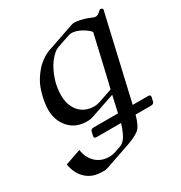

<svg xmlns="http://www.w3.org/2000/svg" viewBox="-174 -593 944 1000"><g transform="rotate(-30 298.0 -93.5)"><path d="M398.4 -42.5 253.4 6.8Q236.3 12.2 226.1 12.2H206.1Q137.7 8.8 99.6 -44.4Q70.3 -85.4 70.3 -141.6Q70.3 -157.7 72.8 -175.3Q75.7 -195.8 80.1 -214.8Q85.9 -240.2 94.7 -264.2Q110.4 -305.7 146 -347.2Q163.6 -368.7 199.7 -392.1Q211.9 -399.4 227.1 -405.3Q270 -419.9 312 -434.6Q354.5 -449.2 397.5 -463.9Q406.2 -466.8 414.1 -466.8H416.5Q447.3 -465.3 488.3 -451.2Q491.7 -449.7 492.7 -449.2Q502.4 -444.8 517.1 -439.5Q522.9 -437.5 528.3 -437.5Q536.1 -437.5 543 -441.9Q555.2 -450.7 561 -456.5Q564.5 -460 567.9 -460Q570.3 -460 572.8 -459Q582.5 -455.1 581.1 -449.2L464.4 56.6H555.2Q573.2 56.6 570.3 69.3L564.5 95.2Q561.5 107.9 543.5 107.9H452.1Q435.1 170.9 411.1 188.5Q383.8 208.5 337.4 224.1L191.4 274.4Q174.3 279.8 164.6 279.8Q151.9 279.8 144.5 279.3Q76.2 276.9 38.1 222.7Q18.6 193.8 11.7 153.8Q58.1 137.2 106.4 121.1Q109.4 146 119.6 166Q142.6 210.9 188 225.1Q205.6 230 223.1 230Q230 230 236.3 229.5Q247.1 228.5 263.2 223.6Q269.5 221.2 279.8 217.8Q290 214.4 301.3 210.4Q327.6 198.7 343.8 163.1Q359.9 127.4 362.3 115.7Q363.3 111.8 364.3 107.9H219.2Q201.2 107.9 204.1 95.2L210 69.3Q212.9 56.6 231 56.6H376Q386.7 7.3 398.4 -42.5ZM411.6 -97.2 476.1 -375.5Q460.4 -394.5 431.2 -410.2Q401.9 -425.8 377 -426.8H375Q365.2 -426.8 354.5 -422.9Q335.4 -417 316.4 -410.2Q297.4 -403.3 278.8 -397Q265.6 -392.1 256.3 -384.3Q218.8 -352.1 197.8 -306.2Q181.6 -271.5 173.3 -237.3Q170.9 -226.6 169.4 -215.3Q166 -192.4 166 -172.4Q166 -130.9 181.2 -101.1Q203.6 -55.7 249.5 -42Q266.6 -36.6 285.6 -36.6Q291.5 -36.6 298.3 -37.1Q309.1 -38.1 325.2 -43.5Q337.4 -47.4 362.8 -56.2Q388.2 -64.9 404.8 -70.8L411.1 -97.2Z"/></g></svg>

Font: Caudex
Style: Italic
Weight: 400
Italic angle: -13°
Version: Version 1.04